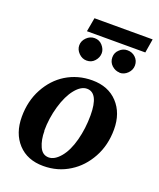

<svg xmlns="http://www.w3.org/2000/svg" viewBox="-143 -852 785 949"><g transform="rotate(20 250.0 -377.5)"><path d="M145 -156 146 -157Q146 -109 161.5 -74.5Q177 -40 210 -40Q241 -40 271 -76Q301 -112 317.5 -174.5Q334 -237 334 -306Q334 -424 273 -424Q242 -424 212 -387Q182 -350 163.5 -286Q145 -222 145 -156ZM284 -472Q368 -472 417.5 -419Q467 -366 467 -280Q467 -197 431 -131.5Q395 -66 337 -30Q276 9 199 9Q115 9 66 -44Q17 -97 17 -184Q17 -267 52.5 -332.5Q88 -398 146 -434Q208 -472 284 -472ZM396 -553V-554Q374 -554 355 -571Q337 -588 337 -613Q337 -638 355 -654Q372 -671 396 -671Q421 -671 438 -655Q456 -638 456 -613Q456 -589 438 -571Q420 -553 396 -553ZM223 -554H222Q199 -554 181 -572Q163 -590 163 -613Q163 -636 181 -654Q199 -672 223 -672Q248 -672 264 -654Q281 -635 281 -614Q281 -591 264 -572Q248 -554 223 -554ZM175 -691 188 -764H494L482 -691Z"/></g></svg>

Font: Libra Serif Modern
Style: Bold Italic
Weight: 700
Italic angle: -12°
Designer: Stefan Peev, Context Ltd
Foundry: Stefan Peev, Context Ltd
Version: Version 1.000